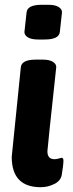

<svg xmlns="http://www.w3.org/2000/svg" viewBox="-20 -774 305 802"><path d="M182 -754Q210 -754 224.5 -745Q239 -736 239 -723L230 -641Q227 -609 167 -609H139Q111 -609 96.5 -618Q82 -627 82 -640L91 -722Q94 -754 154 -754ZM158 -525Q186 -525 200.5 -516Q215 -507 215 -494Q178 -152 178 -142Q178 -109 208 -109Q216 -109 226 -112Q236 -115 237 -115Q245 -115 245 -104Q245 -85 238 -44Q234 -19 207 -5.5Q180 8 150 8Q29 8 29 -119L67 -493Q70 -525 130 -525Z"/></svg>

Font: Asap
Style: Bold Italic
Weight: 700
Italic angle: -6°
Designer: Pablo Cosgaya
Foundry: Pablo Cosgaya
Version: Version 1.007;PS 001.007;hotconv 1.0.70;makeotf.lib2.5.58329